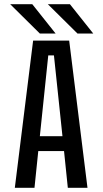

<svg xmlns="http://www.w3.org/2000/svg" viewBox="-20 -893 490 913"><path d="M423.5 -733.5H348.5L207.5 -873H312.5ZM244.5 -733.5H169.5L28.5 -873H133.5ZM302.5 0 284.5 -174.5H162L144 0H50.5L137.5 -700H309L396 0ZM209.5 -629.5 169.5 -245.5H277L236.5 -629.5Z"/></svg>

Font: League Mono Condensed
Style: Regular
Weight: 400
Width: 1
Designer: Tyler Finck
Foundry: The League of Moveable Type / Tyler Finck
Version: Version 2.210